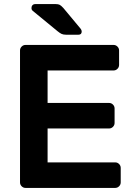

<svg xmlns="http://www.w3.org/2000/svg" viewBox="-20 -920 657 940"><path d="M78 0ZM213 -291H514Q525 -291 533 -299Q541 -307 541 -318V-389Q541 -400 533 -408Q525 -416 514 -416H213V-575H536Q547 -575 555 -583Q563 -591 563 -602V-673Q563 -684 555 -692Q547 -700 536 -700H105Q94 -700 86 -692Q78 -684 78 -673V-27Q78 -16 86 -8Q94 0 105 0H544Q555 0 563 -8Q571 -16 571 -27V-98Q571 -109 563 -117Q555 -125 544 -125H213ZM380 -766Q380 -750 364 -750H304Q290 -750 281.5 -754Q273 -758 262 -767L139 -868Q134 -873 134 -880Q134 -889 139 -894.5Q144 -900 153 -900H253Q265 -900 272 -896.5Q279 -893 290 -881L375 -779Q380 -772 380 -766Z"/></svg>

Font: Hezaedrus Medium
Style: Regular
Weight: 500
Designer: Hubert & Fischer
Foundry: Hubert & Fischer
Version: Version 1.10;September 3, 2019;FontCreator 11.5.0.2425 64-bi